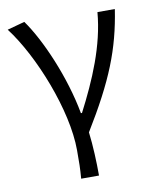

<svg xmlns="http://www.w3.org/2000/svg" viewBox="-85 -618 700 880"><g transform="rotate(-10 265.5 -177.5)"><path d="M221 199H304C304 137 301 60 293 -4C426 -221 480 -358 508 -540H427C414 -386 349 -236 277 -97H272C241 -268 159 -457 89 -554L8 -532C116 -391 225 -118 225 67C225 125 225 150 221 199Z"/></g></svg>

Font: Noto Sans CJK HK DemiLight
Style: Regular
Weight: 350
Designer: Ryoko NISHIZUKA 西塚涼子 (kana, bopomofo & ideographs); Paul D. Hunt (Latin, Greek & Cyrillic); Sandoll Communications 산돌커뮤니
Foundry: Adobe
Version: Version 2.004;hotconv 1.0.118;makeotfexe 2.5.65603